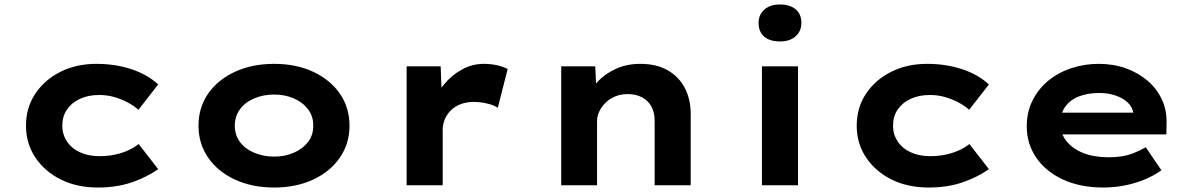

<svg xmlns="http://www.w3.org/2000/svg" viewBox="-20 -827 5325 857"><path d="M417 10Q323 10 251 -26Q179 -62 137.5 -124.5Q96 -187 96 -266Q96 -346 137 -408Q178 -470 249 -506Q320 -542 410 -542Q495 -542 567 -518Q639 -494 686 -450L598 -337Q578 -355 549.5 -370Q521 -385 489.5 -394Q458 -403 423 -403Q373 -403 336 -385.5Q299 -368 278.5 -337.5Q258 -307 258 -266Q258 -227 279 -195.5Q300 -164 337.5 -147Q375 -130 423 -130Q464 -130 496.5 -137.5Q529 -145 554.5 -157Q580 -169 599 -184L686 -72Q635 -36 568 -13Q501 10 417 10Z M1204 10Q1105 10 1028.5 -25.5Q952 -61 909 -123.5Q866 -186 866 -266Q866 -347 909 -409Q952 -471 1028.5 -506.5Q1105 -542 1204 -542Q1302 -542 1378 -506.5Q1454 -471 1497 -409Q1540 -347 1540 -266Q1540 -186 1497 -123.5Q1454 -61 1378 -25.5Q1302 10 1204 10ZM1204 -128Q1252 -128 1292 -145.5Q1332 -163 1355.5 -194Q1379 -225 1378 -266Q1379 -307 1355.5 -338.5Q1332 -370 1292 -387.5Q1252 -405 1204 -405Q1155 -405 1114 -387.5Q1073 -370 1050.5 -338.5Q1028 -307 1028 -266Q1028 -225 1050.5 -194Q1073 -163 1114 -145.5Q1155 -128 1204 -128Z M1795 0V-531H1947L1954 -341L1911 -353Q1926 -406 1960.5 -448.5Q1995 -491 2041.5 -516.5Q2088 -542 2139 -542Q2170 -542 2197.5 -536Q2225 -530 2246 -519L2202 -346Q2184 -358 2154 -365Q2124 -372 2095 -372Q2062 -372 2036 -362Q2010 -352 1992 -334Q1974 -316 1965 -293.5Q1956 -271 1956 -247V0Z M2485 0V-531H2637L2643 -397L2602 -387Q2615 -428 2648 -463Q2681 -498 2729.5 -520Q2778 -542 2838 -542Q2910 -542 2960 -513.5Q3010 -485 3036.5 -434.5Q3063 -384 3063 -318V0H2902V-289Q2902 -326 2887 -352.5Q2872 -379 2845 -393Q2818 -407 2781 -407Q2750 -407 2724.5 -396Q2699 -385 2681.5 -367Q2664 -349 2654.5 -328.5Q2645 -308 2645 -287V0H2566Q2529 0 2509 0Q2489 0 2485 0Z M3381 0V-531H3542V0ZM3461 -642Q3416 -642 3391 -663.5Q3366 -685 3366 -725Q3366 -761 3391.5 -784Q3417 -807 3461 -807Q3506 -807 3531.5 -785.5Q3557 -764 3557 -725Q3557 -688 3531.5 -665Q3506 -642 3461 -642Z M4125 10Q4031 10 3959 -26Q3887 -62 3845.5 -124.5Q3804 -187 3804 -266Q3804 -346 3845 -408Q3886 -470 3957 -506Q4028 -542 4118 -542Q4203 -542 4275 -518Q4347 -494 4394 -450L4306 -337Q4286 -355 4257.5 -370Q4229 -385 4197.5 -394Q4166 -403 4131 -403Q4081 -403 4044 -385.5Q4007 -368 3986.5 -337.5Q3966 -307 3966 -266Q3966 -227 3987 -195.5Q4008 -164 4045.5 -147Q4083 -130 4131 -130Q4172 -130 4204.5 -137.5Q4237 -145 4262.5 -157Q4288 -169 4307 -184L4394 -72Q4343 -36 4276 -13Q4209 10 4125 10Z M4904 10Q4802 10 4725 -25.5Q4648 -61 4605.5 -123Q4563 -185 4563 -263Q4563 -327 4588.5 -378Q4614 -429 4657.5 -465.5Q4701 -502 4760 -522Q4819 -542 4884 -542Q4950 -542 5005.5 -522Q5061 -502 5102.5 -466.5Q5144 -431 5166.5 -382Q5189 -333 5187 -274L5186 -227H4673L4650 -324H5056L5039 -302V-322Q5035 -349 5014 -369Q4993 -389 4960 -400.5Q4927 -412 4886 -412Q4837 -412 4798 -397.5Q4759 -383 4736 -352.5Q4713 -322 4713 -275Q4713 -232 4739.5 -198Q4766 -164 4814 -144.5Q4862 -125 4928 -125Q4989 -125 5028.5 -139.5Q5068 -154 5094 -170L5164 -67Q5129 -42 5087 -25Q5045 -8 4999 1Q4953 10 4904 10Z"/></svg>

Font: Lexend Mega
Style: Bold
Weight: 700
Version: Version 1.007